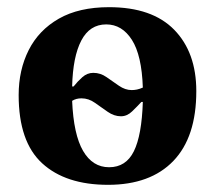

<svg xmlns="http://www.w3.org/2000/svg" viewBox="-20 -505 599 535"><path d="M281 10Q163 10 97.5 -50Q32 -110 32 -240Q32 -310 60 -365.5Q88 -421 144 -453Q200 -485 284 -485Q404 -485 465.5 -422Q527 -359 527 -251Q527 -123 463 -56.5Q399 10 281 10ZM284 -39Q331 -39 353 -83.5Q375 -128 378 -221H374Q362 -208 348 -194.5Q334 -181 317 -181Q298 -181 280 -193.5Q262 -206 244.5 -218.5Q227 -231 207 -231Q192 -231 181 -224Q185 -130 211.5 -84.5Q238 -39 284 -39ZM181 -264H185Q196 -278 209.5 -290Q223 -302 240 -302Q260 -302 277 -290Q294 -278 311.5 -266Q329 -254 347 -254Q354 -254 361.5 -255.5Q369 -257 378 -261Q375 -351 347.5 -394Q320 -437 276 -437Q230 -437 206.5 -392Q183 -347 181 -264Z"/></svg>

Font: STIX Two Text
Style: Bold
Weight: 700
Designer: Ross Mills, John Hudson & Paul Hanslow, Tiro Typeworks Ltd; with prior portions MicroPress Inc., and Coen Hoffman.
Foundry: Tiro Typeworks Ltd
Version: Version 2.13 b171